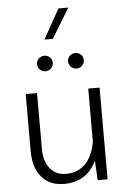

<svg xmlns="http://www.w3.org/2000/svg" viewBox="-62 -988 696 1038"><g transform="rotate(-5 286.0 -469.0)"><path d="M205.1 -782.2H251L348.6 -943.4H295.4ZM153.8 -653.8C153.8 -630.4 172.4 -611.3 196.3 -611.3C221.2 -611.3 239.3 -630.4 239.3 -653.8C239.3 -676.8 221.2 -695.3 196.3 -695.3C172.4 -695.3 153.8 -676.8 153.8 -653.8ZM322.3 -653.8C322.3 -630.4 340.8 -611.3 364.7 -611.3C389.6 -611.3 407.7 -630.4 407.7 -653.8C407.7 -676.8 389.6 -695.3 364.7 -695.3C340.8 -695.3 322.3 -676.8 322.3 -653.8ZM78.6 -185.5C78.6 -127 93.3 -80.6 122.1 -46.9C150.9 -12.7 191.9 4.4 244.1 4.4C326.2 4.4 384.8 -32.7 419.9 -106.4L425.8 0H479.5V-497.6H418V-209.5C400.4 -106.4 344.7 -48.8 259.3 -48.8C221.7 -48.8 192.9 -62 171.9 -88.4C150.9 -114.3 140.1 -149.4 140.1 -193.8V-497.6H78.6Z"/></g></svg>

Font: Estedad Light
Style: Regular
Weight: 300
Designer: Amin Abedi
Version: Version 7.3